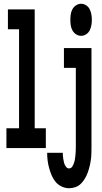

<svg xmlns="http://www.w3.org/2000/svg" viewBox="-20 -785 540 1018"><path d="M14 0V-105H81V-630H22V-735H164V-105H223V0ZM410 -595Q396 -595 383.5 -603Q371 -611 364 -624Q357 -637 355 -651.5Q353 -666 353 -680Q353 -694 355 -708.5Q357 -723 364 -736Q371 -749 383.5 -757Q396 -765 410 -765Q424 -765 436.5 -757Q449 -749 455.5 -736Q462 -723 464.5 -708.5Q467 -694 467 -680Q467 -666 464.5 -651.5Q462 -637 455.5 -624Q449 -611 436.5 -603Q424 -595 410 -595ZM346 213Q326 213 307 204Q288 195 275 179.5Q262 164 254 145Q246 126 240.5 106Q235 86 232.5 66Q230 46 230 25H313Q313 34 313.5 42Q314 50 315.5 57.5Q317 65 318.5 73Q320 81 323.5 88.5Q327 96 332.5 102Q338 108 346 108Q357 108 363 98.5Q369 89 372.5 78.5Q376 68 377.5 58Q379 48 380 37.5Q381 27 381.5 16Q382 5 382 -5V-425H319V-530H465V-5Q465 12 464.5 29.5Q464 47 461.5 64Q459 81 455 97.5Q451 114 445 130.5Q439 147 430 162Q421 177 409 189Q397 201 380.5 207Q364 213 346 213Z"/></svg>

Font: Iosevka Slab Extrabold
Style: Regular
Weight: 800
Monospace: yes
Designer: Belleve Invis
Foundry: Belleve Invis
Version: Version 11.1.1; ttfautohint (v1.8.3)